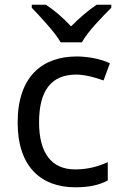

<svg xmlns="http://www.w3.org/2000/svg" viewBox="-20 -786 520 816"><path d="M238 -606H328C352 -651 415 -715 453 -753V-766H391C356 -743 318 -710 282 -674C249 -710 210 -743 175 -766H115V-753C151 -715 212 -651 238 -606ZM300 10C361 10 402 0 438 -19V-97C401 -80 357 -66 299 -66C198 -66 146 -137 146 -266C146 -400 197 -469 304 -469C341 -469 388 -456 420 -444L447 -517C415 -533 360 -546 306 -546C162 -546 55 -463 55 -265C55 -75 157 10 300 10Z"/></svg>

Font: Noto Sans Gujarati UI
Style: Regular
Weight: 400
Designer: Jelle Bosma - Monotype Design Team, Universal Thirst
Foundry: Monotype Imaging Inc.
Version: Version 2.106